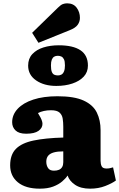

<svg xmlns="http://www.w3.org/2000/svg" viewBox="-20 -1119 716 1153"><path d="M219 14Q134 14 87.5 -24Q41 -62 41 -126Q41 -190 75.5 -225Q110 -260 181 -275Q252 -290 360 -293V-358Q360 -384 356.5 -406.5Q353 -429 337.5 -443Q322 -457 286 -457Q263 -457 243 -452.5Q223 -448 208 -440Q218 -424 224 -412Q230 -400 232.5 -391Q235 -382 235 -375Q235 -350 211 -333Q187 -316 137 -316Q94 -316 73.5 -335.5Q53 -355 53 -385Q53 -430 86 -465.5Q119 -501 180 -521Q241 -541 325 -541Q426 -541 482.5 -515Q539 -489 561.5 -443Q584 -397 584 -337V-153Q584 -134 590.5 -120.5Q597 -107 620 -107Q631 -107 640 -109Q649 -111 659 -114L676 -35Q653 -18 612 -2Q571 14 521 14Q465 14 430.5 -9.5Q396 -33 386 -65Q375 -48 353.5 -29.5Q332 -11 299 1.5Q266 14 219 14ZM304 -94Q322 -94 334.5 -99.5Q347 -105 353.5 -116.5Q360 -128 360 -145V-210Q325 -210 302.5 -203.5Q280 -197 269 -183.5Q258 -170 258 -148Q258 -126 268.5 -110Q279 -94 304 -94ZM318 -603Q245 -603 197 -636Q149 -669 149 -725Q149 -767 174 -794Q199 -821 240.5 -834Q282 -847 333 -847Q419 -847 463.5 -817Q508 -787 508 -725Q508 -686 483 -659Q458 -632 415 -617.5Q372 -603 318 -603ZM328 -666Q340 -666 349.5 -671.5Q359 -677 364.5 -690.5Q370 -704 370 -726Q370 -751 364 -763Q358 -775 348.5 -779.5Q339 -784 327 -784Q314 -784 305 -778.5Q296 -773 291 -760.5Q286 -748 286 -726Q286 -701 291 -688Q296 -675 305.5 -670.5Q315 -666 328 -666ZM211 -862 173 -922 328 -1073Q345 -1090 357.5 -1094.5Q370 -1099 383 -1099Q421 -1099 440.5 -1072.5Q460 -1046 460 -1012Q460 -989 446.5 -970Q433 -951 397 -937Z"/></svg>

Font: Literata Variable Black
Style: Regular
Weight: 900
Designer: Latin by Veronika Burian and Jose Scaglione. Greek by Irene Vlachou. Cyrillic by Vera Evstafieva.
Foundry: TypeTogether
Version: Version 3.021